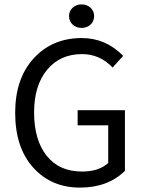

<svg xmlns="http://www.w3.org/2000/svg" viewBox="-20 -841 652 873"><path d="M49 -328Q49 -484 133.5 -576Q218 -668 352 -668Q461 -668 540 -587L492 -534Q434 -595 353 -595Q253 -595 194 -523.5Q135 -452 135 -330Q135 -205 192 -133Q249 -61 353 -61Q430 -61 472 -100V-271H333V-340H548V-64Q470 12 344 12Q213 12 131 -79Q49 -170 49 -328ZM294 -768Q294 -791 310.5 -806Q327 -821 351 -821Q375 -821 391.5 -806Q408 -791 408 -768Q408 -744 391.5 -729Q375 -714 351 -714Q327 -714 310.5 -729Q294 -744 294 -768Z"/></svg>

Font: RibengUni
Style: Regular
Weight: 400
Designer: (1) Dr. Andrew Glass (Senior Program Manager at Microsoft Corporation)
(2) Bivuti Chakma (Chakma Font Designer & Keyboar
Foundry: Bivuti Chakma
Version: Version 2.2022; Updated on: 03 June 2022; Friday